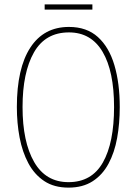

<svg xmlns="http://www.w3.org/2000/svg" viewBox="-20 -847 624 877"><path d="M527 -358Q527 -283 515 -216.5Q503 -150 475.5 -99Q448 -48 403 -19Q358 10 293 10Q227 10 182 -20Q137 -50 109.5 -101.5Q82 -153 69.5 -219Q57 -285 57 -358Q57 -535 118.5 -629.5Q180 -724 295 -724Q376 -724 427 -678Q478 -632 502.5 -549.5Q527 -467 527 -358ZM83 -358Q83 -199 136 -107Q189 -15 293 -15Q399 -15 450 -105Q501 -195 501 -358Q501 -522 448.5 -610.5Q396 -699 295 -699Q187 -699 135 -607.5Q83 -516 83 -358ZM402 -827V-803H184V-827Z"/></svg>

Font: Noto Sans Telugu Condensed Thin
Style: Regular
Weight: 100
Width: 3
Designer: Jelle Bosma - Monotype Design Team
Foundry: Monotype Imaging Inc.
Version: Version 2.005; ttfautohint (v1.8.4.7-5d5b)